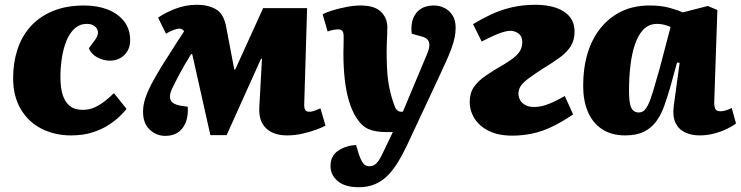

<svg xmlns="http://www.w3.org/2000/svg" viewBox="-20 -553 3102 804"><path d="M333 -530Q387 -530 430 -513.5Q473 -497 499 -464.5Q525 -432 525 -384Q525 -347 501 -323Q477 -299 439 -299Q414 -299 388 -312.5Q362 -326 352 -351L376 -383Q392 -404 390 -419.5Q388 -435 375.5 -444Q363 -453 344 -453Q314 -453 292.5 -433.5Q271 -414 258 -381.5Q245 -349 239 -309.5Q233 -270 233 -229Q233 -188 242 -157.5Q251 -127 271.5 -110Q292 -93 327 -93Q354 -93 376.5 -103.5Q399 -114 419 -129.5Q439 -145 457 -163L510 -97Q501 -85 482 -66.5Q463 -48 434.5 -29.5Q406 -11 367 1.5Q328 14 277 14Q210 14 155 -13.5Q100 -41 67.5 -95Q35 -149 35 -226Q35 -289 52.5 -344Q70 -399 106.5 -440.5Q143 -482 199.5 -506Q256 -530 333 -530Z M929 13H861L785 -326H780Q766 -304 754 -283Q742 -262 732 -243.5Q722 -225 713.5 -208Q705 -191 698 -176Q687 -149 695 -133Q703 -117 733 -111L766 -106Q770 -51 745 -17.5Q720 16 672 16Q635 16 607 -10Q579 -36 579 -85Q579 -112 588 -140Q597 -168 614 -200.5Q631 -233 656 -274Q668 -293 679.5 -311Q691 -329 702.5 -347Q714 -365 726 -384Q738 -403 751 -422Q746 -429 741.5 -431Q737 -433 730 -433Q722 -433 708 -428Q694 -423 675 -412L642 -479Q670 -499 713.5 -516Q757 -533 805 -533Q852 -533 884.5 -514Q917 -495 927 -441L961 -262H965L1082 -519H1266L1254 -118Q1253 -101 1258 -93Q1263 -85 1275 -85Q1284 -85 1294.5 -88.5Q1305 -92 1322 -99L1343 -27Q1331 -20 1305.5 -10.5Q1280 -1 1247.5 6.5Q1215 14 1182 14Q1125 14 1093.5 -16.5Q1062 -47 1066 -107L1077 -307H1073Z M1684 56Q1666 94 1646.5 126Q1627 158 1604 181.5Q1581 205 1551 218Q1521 231 1482 231Q1425 231 1394.5 205.5Q1364 180 1364 142Q1364 100 1395.5 78.5Q1427 57 1471 54L1483 94Q1489 111 1495 122Q1501 133 1508.5 138Q1516 143 1527 143Q1539 143 1548 137.5Q1557 132 1565 120.5Q1573 109 1581 92L1625 0H1597Q1552 0 1523 -12.5Q1494 -25 1471 -62Q1454 -89 1442 -128Q1430 -167 1424 -218Q1418 -269 1418 -332Q1418 -344 1418.5 -355Q1419 -366 1419 -378Q1419 -390 1419 -400Q1419 -417 1413.5 -423.5Q1408 -430 1395 -430Q1389 -430 1377 -428Q1365 -426 1352 -421L1331 -493Q1347 -502 1374 -510Q1401 -518 1431.5 -524Q1462 -530 1489 -530Q1549 -530 1575.5 -503.5Q1602 -477 1602 -439Q1602 -427 1601.5 -412.5Q1601 -398 1600 -380Q1599 -362 1599 -337Q1599 -292 1601.5 -254Q1604 -216 1611.5 -180.5Q1619 -145 1632 -110Q1636 -99 1640.5 -94Q1645 -89 1650 -87Q1655 -85 1661 -85H1667L1768 -326Q1777 -347 1778 -362Q1779 -377 1770.5 -387Q1762 -397 1739 -402L1704 -412Q1698 -467 1723 -498.5Q1748 -530 1797 -530Q1820 -530 1840.5 -520Q1861 -510 1874.5 -489.5Q1888 -469 1888 -437Q1888 -416 1883.5 -394.5Q1879 -373 1869.5 -347.5Q1860 -322 1846.5 -292.5Q1833 -263 1816 -226Z M1961 -452Q1997 -474 2036.5 -492.5Q2076 -511 2122 -522Q2168 -533 2222 -533Q2271 -533 2308 -520.5Q2345 -508 2365.5 -483Q2386 -458 2386 -420Q2386 -386 2370.5 -360.5Q2355 -335 2324.5 -312.5Q2294 -290 2249 -263Q2214 -240 2192 -223.5Q2170 -207 2160.5 -192.5Q2151 -178 2151 -161Q2151 -147 2158 -134Q2165 -121 2180 -113Q2195 -105 2217 -105Q2245 -105 2276 -117Q2307 -129 2345 -151L2380 -74Q2333 -42 2291 -22Q2249 -2 2208 6.5Q2167 15 2125 15Q2068 15 2028.5 -4Q1989 -23 1968 -55.5Q1947 -88 1947 -126Q1947 -163 1964 -188Q1981 -213 2012.5 -235Q2044 -257 2088 -282Q2120 -301 2137 -316Q2154 -331 2160.5 -345.5Q2167 -360 2167 -378Q2167 -401 2151.5 -412.5Q2136 -424 2117 -424Q2104 -424 2086 -418.5Q2068 -413 2046 -403Q2024 -393 1997 -379Z M2971 -131Q2970 -110 2974.5 -98.5Q2979 -87 2997 -87Q3009 -87 3022 -91.5Q3035 -96 3044 -101L3062 -36Q3050 -26 3025.5 -14Q3001 -2 2971 6Q2941 14 2910 14Q2876 14 2849 1.5Q2822 -11 2809 -38Q2796 -65 2801 -107L2826 -290L2815 -291L2787 -189Q2775 -148 2762 -111Q2749 -74 2729 -46Q2709 -18 2677.5 -2Q2646 14 2598 14Q2540 14 2500.5 -12.5Q2461 -39 2441.5 -85.5Q2422 -132 2422 -194Q2422 -268 2440.5 -329.5Q2459 -391 2495 -435.5Q2531 -480 2582 -505Q2633 -530 2700 -530Q2749 -530 2784.5 -520Q2820 -510 2839 -501L2944 -528L2984 -511ZM2654 -82Q2666 -82 2675 -88.5Q2684 -95 2693.5 -113.5Q2703 -132 2714 -168.5Q2725 -205 2742 -265L2788 -440Q2780 -444 2764.5 -448.5Q2749 -453 2732 -453Q2698 -453 2675.5 -430.5Q2653 -408 2639.5 -369Q2626 -330 2620 -279.5Q2614 -229 2614 -175Q2614 -137 2618.5 -117Q2623 -97 2632.5 -89.5Q2642 -82 2654 -82Z"/></svg>

Font: Literata 18pt ExtraBold
Style: Italic
Weight: 800
Italic angle: -2°
Designer: Latin by Veronika Burian and Jose Scaglione. Greek by Irene Vlachou. Cyrillic by Vera Evstafieva
Foundry: TypeTogether
Version: Version 3.103;gftools[0.9.29]